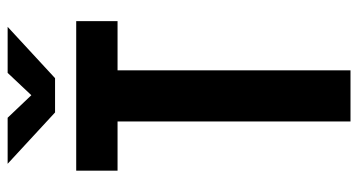

<svg xmlns="http://www.w3.org/2000/svg" viewBox="-232 -682 915 490"><g transform="rotate(-90 225.0 -437.5)"><path d="M159.5 0V-594.5H34V-700H415.5V-594.5H290V0ZM51.5 -875H169L226.5 -814.5L283.5 -875H401L270 -754H182.5Z"/></g></svg>

Font: Trispace Condensed SemiBold
Style: Regular
Weight: 600
Width: 3
Designer: Tyler Finck
Foundry: Etcetera Type Company
Version: Version 1.210; ttfautohint (v1.8.3)